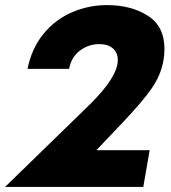

<svg xmlns="http://www.w3.org/2000/svg" viewBox="-56 -733 669 753"><path d="M589 -541Q589 -630 523.5 -671.5Q458 -713 364 -713Q291 -713 225.5 -684.5Q160 -656 114 -599.5Q68 -543 52 -463H215Q224 -510 258 -535Q292 -560 333 -560Q368 -560 387 -543Q406 -526 406 -498Q406 -432 298 -325L-36 0H506L531 -144H322L419 -246Q501 -332 538 -385Q575 -438 585 -496Q589 -517 589 -541Z"/></svg>

Font: Geom ExtraBold
Style: Bold Italic
Weight: 800
Italic angle: -10°
Version: Version 1.102